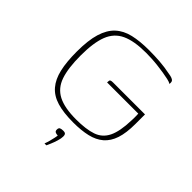

<svg xmlns="http://www.w3.org/2000/svg" viewBox="-177 -584 870 870"><g transform="rotate(45 258.0 -149.0)"><path d="M270 9Q207 9 165.5 -3.5Q124 -16 99.5 -44.5Q75 -73 64.5 -118.5Q54 -164 54 -230Q54 -302 68 -348Q82 -394 110 -420Q138 -446 180.5 -456Q223 -466 281 -466Q317 -466 351 -463.5Q385 -461 419 -454Q434 -452 442 -448.5Q450 -445 452.5 -441Q455 -437 455 -432V-423Q447 -428 431.5 -431.5Q416 -435 397 -438Q378 -441 357 -443.5Q336 -446 316 -447Q296 -448 280 -448Q204 -448 160 -427.5Q116 -407 97.5 -359.5Q79 -312 79 -230Q79 -149 95.5 -101Q112 -53 153.5 -31.5Q195 -10 269 -10Q333 -10 372 -23.5Q411 -37 429.5 -75Q448 -113 450 -184Q451 -200 450.5 -211.5Q450 -223 450 -228H250Q250 -236 251 -240Q252 -244 256.5 -245.5Q261 -247 269 -247H474V-186Q474 -128 461.5 -90.5Q449 -53 423.5 -31Q398 -9 359.5 0Q321 9 270 9ZM245 168Q250 155 253.5 141.5Q257 128 259.5 116.5Q262 105 262 100Q261 100 260.5 100Q260 100 259 100Q253 100 246.5 97Q240 94 240 84Q240 73 246.5 70Q253 67 264 67Q271 67 275 68.5Q279 70 281 74Q283 78 283 86Q283 98 277.5 116Q272 134 265.5 149Q259 164 257 168Z"/></g></svg>

Font: Genos Thin Thin
Style: Regular
Weight: 250
Version: Version 1.010